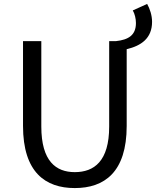

<svg xmlns="http://www.w3.org/2000/svg" viewBox="-20 -943 793 976"><path d="M624 -693C696 -710 753 -747 753 -832C753 -865 742 -898 728 -923L655 -890C665 -873 671 -848 671 -826C671 -764 633 -741 570 -734H535V-300C535 -123 458 -68 360 -68C265 -68 190 -123 190 -300V-734H97V-303C97 -67 211 13 360 13C510 13 624 -67 624 -303Z"/></svg>

Font: Source Han Sans HK
Style: Regular
Weight: 400
Designer: Ryoko NISHIZUKA 西塚涼子 (kana, bopomofo & ideographs); Paul D. Hunt (Latin, Greek & Cyrillic); Sandoll Communications 산돌커뮤니
Foundry: Adobe
Version: Version 2.000;hotconv 1.0.107;makeotfexe 2.5.65593